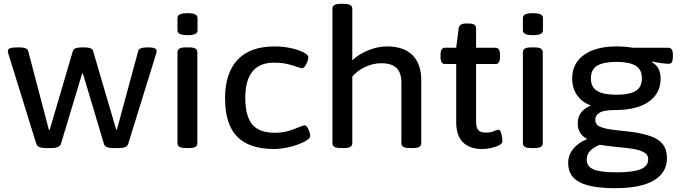

<svg xmlns="http://www.w3.org/2000/svg" viewBox="-20 -773 3571 1005"><path d="M217 2Q200 2 187.5 -2.5Q175 -7 170 -20L24 -491Q23 -495 22 -499Q21 -503 21 -507Q21 -525 69 -525H82Q99 -525 111.5 -521Q124 -517 127 -508L236 -93H240L362 -508Q365 -517 377.5 -521Q390 -525 408 -525H421Q462 -525 467 -507L588 -95H592L704 -508Q707 -517 719.5 -521Q732 -525 749 -525H756Q800 -525 800 -507Q800 -501 797 -491L651 -20Q647 -7 634.5 -2.5Q622 2 605 2H571Q554 2 541 -2.5Q528 -7 524 -20L414 -388H410L299 -20Q295 -8 282 -3Q269 2 252 2Z M954 2Q929 2 919 -4.5Q909 -11 909 -23V-500Q909 -512 919 -518.5Q929 -525 954 -525H968Q993 -525 1003 -518.5Q1013 -512 1013 -500V-23Q1013 -11 1003 -4.5Q993 2 968 2ZM962 -589Q933 -589 921 -595.5Q909 -602 909 -614V-679Q909 -691 921 -697.5Q933 -704 962 -704Q990 -704 1002 -697.5Q1014 -691 1014 -679V-614Q1014 -602 1002 -595.5Q990 -589 962 -589Z M1415 7Q1285 7 1221.5 -57.5Q1158 -122 1158 -259Q1158 -390 1223.5 -460Q1289 -530 1418 -530Q1460 -530 1500.5 -521.5Q1541 -513 1567.5 -499.5Q1594 -486 1594 -473Q1594 -464 1589 -450.5Q1584 -437 1576.5 -426.5Q1569 -416 1562 -416Q1554 -416 1535 -423Q1516 -430 1486 -437.5Q1456 -445 1414 -445Q1264 -445 1264 -261Q1264 -165 1300.5 -121.5Q1337 -78 1418 -78Q1459 -78 1491.5 -88Q1524 -98 1545.5 -107.5Q1567 -117 1574 -117Q1582 -117 1588.5 -107Q1595 -97 1599.5 -83.5Q1604 -70 1604 -62Q1604 -51 1586 -39Q1568 -27 1539.5 -16.5Q1511 -6 1478 0.5Q1445 7 1415 7Z M1765 2Q1740 2 1730 -4.5Q1720 -11 1720 -23V-728Q1720 -740 1730 -746.5Q1740 -753 1765 -753H1778Q1803 -753 1813.5 -746.5Q1824 -740 1824 -728V-457Q1854 -487 1905 -508.5Q1956 -530 2006 -530Q2093 -530 2139 -484.5Q2185 -439 2185 -353V-23Q2185 -11 2175 -4.5Q2165 2 2140 2H2126Q2101 2 2091 -4.5Q2081 -11 2081 -23V-341Q2081 -392 2055.5 -417Q2030 -442 1975 -442Q1934 -442 1892.5 -423Q1851 -404 1824 -372V-23Q1824 -11 1814 -4.5Q1804 2 1779 2Z M2504 7Q2438 7 2403 -28.5Q2368 -64 2368 -132V-438H2309Q2286 -438 2286 -474V-487Q2286 -523 2309 -523H2368L2381 -625Q2385 -650 2418 -650H2433Q2454 -650 2463 -643.5Q2472 -637 2472 -625V-523H2574Q2597 -523 2597 -487V-474Q2597 -438 2574 -438H2472V-138Q2472 -104 2484 -91.5Q2496 -79 2524 -79Q2550 -79 2565.5 -86.5Q2581 -94 2589 -94Q2597 -94 2601.5 -81.5Q2606 -69 2608 -54.5Q2610 -40 2610 -34Q2610 -22 2593 -13Q2576 -4 2551.5 1.5Q2527 7 2504 7Z M2762 2Q2737 2 2727 -4.5Q2717 -11 2717 -23V-500Q2717 -512 2727 -518.5Q2737 -525 2762 -525H2776Q2801 -525 2811 -518.5Q2821 -512 2821 -500V-23Q2821 -11 2811 -4.5Q2801 2 2776 2ZM2770 -589Q2741 -589 2729 -595.5Q2717 -602 2717 -614V-679Q2717 -691 2729 -697.5Q2741 -704 2770 -704Q2798 -704 2810 -697.5Q2822 -691 2822 -679V-614Q2822 -602 2810 -595.5Q2798 -589 2770 -589Z M3198 212Q3077 212 3015.5 181.5Q2954 151 2954 80Q2954 37 2982.5 4Q3011 -29 3051 -44L3052 -47Q3004 -71 3004 -128Q3004 -192 3073 -221Q3027 -237 3001 -274Q2975 -311 2975 -362Q2975 -441 3036.5 -485.5Q3098 -530 3208 -530Q3227 -530 3251.5 -528Q3276 -526 3295 -523H3479Q3502 -523 3502 -487V-474Q3502 -439 3481 -439Q3470 -439 3442.5 -442.5Q3415 -446 3394 -451L3392 -448Q3419 -432 3428.5 -409.5Q3438 -387 3438 -362Q3438 -285 3376.5 -241Q3315 -197 3199 -197Q3142 -197 3119 -183.5Q3096 -170 3096 -145Q3096 -119 3125 -108Q3154 -97 3198.5 -92.5Q3243 -88 3292 -82Q3344 -74 3384.5 -60.5Q3425 -47 3448 -19.5Q3471 8 3471 56Q3471 130 3403 171Q3335 212 3198 212ZM3207 -277Q3273 -277 3306.5 -296.5Q3340 -316 3340 -363Q3340 -410 3306.5 -429.5Q3273 -449 3207 -449Q3140 -449 3106.5 -429.5Q3073 -410 3073 -363Q3073 -316 3106.5 -296.5Q3140 -277 3207 -277ZM3209 129Q3295 129 3334 112.5Q3373 96 3373 61Q3373 36 3349.5 23.5Q3326 11 3288.5 5.5Q3251 0 3206.5 -4Q3162 -8 3120 -15Q3091 -4 3071 14.5Q3051 33 3051 62Q3051 98 3086 113.5Q3121 129 3209 129Z"/></svg>

Font: Asap Semi Expanded Medium
Style: Regular
Weight: 500
Width: 6
Designer: Pablo Cosgaya
Foundry: Omnibus-Type
Version: Version 3.001; ttfautohint (v1.8.4.7-5d5b)